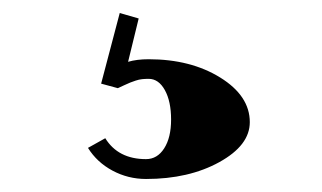

<svg xmlns="http://www.w3.org/2000/svg" viewBox="-20 -32 490 292"><path d="M159.2 102.1 133.8 95.2 162.1 -12.2 190.9 -3.9 174.8 62Q188 58.1 206.1 58.1Q270 58.1 314.9 85.9Q359.9 113.8 359.9 153.8Q359.9 189 313.5 214.6Q267.1 240.2 202.1 240.2Q174.8 240.2 151.1 227.5Q127.4 214.8 113.8 192.9L140.1 178.2Q159.7 210 202.1 210Q219.2 210 229.7 193.6Q240.2 177.2 240.2 149.9Q240.2 122.1 230.7 105Q221.2 87.9 206.1 87.9Q200.7 87.9 196 88.4Q191.4 88.9 186.3 90.6Q181.2 92.3 178.2 93.5Q175.3 94.7 168.7 97.7Q162.1 100.6 159.2 102.1Z"/></svg>

Font: Yokawerad
Style: Regular
Weight: 500
Designer: gluk
Foundry: gluk
Version: Version 0.79